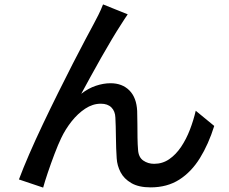

<svg xmlns="http://www.w3.org/2000/svg" viewBox="-20 -808 1040 872"><path d="M560 -743Q553 -733 545 -720.5Q537 -708 528 -694Q511 -668 488 -629.5Q465 -591 440 -547Q415 -503 391.5 -460Q368 -417 349 -382Q381 -407 415.5 -418.5Q450 -430 482 -430Q535 -430 567.5 -397.5Q600 -365 603 -304Q604 -278 604 -246Q604 -214 604.5 -182.5Q605 -151 607 -128Q609 -94 630.5 -79Q652 -64 680 -64Q718 -64 748.5 -85Q779 -106 802.5 -141Q826 -176 842.5 -219Q859 -262 869 -305L953 -236Q927 -153 888 -90Q849 -27 794 8Q739 43 664 43Q610 43 576.5 23.5Q543 4 527.5 -26Q512 -56 510 -89Q507 -132 506.5 -184.5Q506 -237 504 -274Q503 -303 486 -320Q469 -337 438 -337Q401 -337 367 -314.5Q333 -292 305 -256.5Q277 -221 258 -181Q244 -152 227.5 -108.5Q211 -65 197 -23.5Q183 18 176 44L66 7Q85 -44 113 -108.5Q141 -173 175 -244.5Q209 -316 244 -386.5Q279 -457 311 -519.5Q343 -582 368 -629Q393 -676 406 -700Q416 -719 427 -740.5Q438 -762 448 -788Z"/></svg>

Font: Source Han Sans Medium
Style: Regular
Weight: 500
Designer: Ryoko NISHIZUKA Ë•øÂ°öÊ∂ºÂ≠ê (kana, bopomofo & ideographs); Paul D. Hunt (Latin, Greek & Cyrillic); Sandoll Communicatio
Foundry: Adobe
Version: Version 2.004;hotconv 1.0.118;makeotfexe 2.5.65603